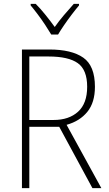

<svg xmlns="http://www.w3.org/2000/svg" viewBox="-20 -969 564 989"><path d="M234 -714Q349 -714 409 -672Q469 -630 469 -522Q469 -441 430 -393Q391 -345 323 -326L502 0H456L285 -316H131V0H93V-714ZM230 -678H131V-351H256Q335 -351 382 -393.5Q429 -436 429 -522Q429 -609 381 -643.5Q333 -678 230 -678ZM244 -791Q231 -813 212.5 -841Q194 -869 174 -895.5Q154 -922 138 -941V-949H164Q189 -924 215 -891.5Q241 -859 262 -830Q283 -860 308.5 -890Q334 -920 360 -949H387V-941Q370 -921 349.5 -894Q329 -867 310.5 -840Q292 -813 279 -791Z"/></svg>

Font: Noto Sans Sinhala SemiCondensed ExtraLight
Style: Regular
Weight: 200
Width: 4
Designer: Jelle Bosma - Monotype Design Team
Foundry: Monotype Imaging Inc.
Version: Version 2.006; ttfautohint (v1.8.4.7-5d5b)